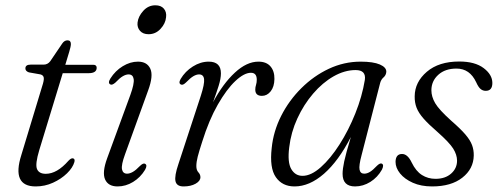

<svg xmlns="http://www.w3.org/2000/svg" viewBox="-20 -678 1834 707"><path d="M129 -404 86.5 -411.5Q73.5 -416 73.5 -426Q73.5 -440 92.5 -440H140.5Q155.5 -440 165 -452.5L209 -517.5Q217 -529.5 228.5 -529.5Q241 -529.5 241 -516Q241 -507 235 -487.5L220.5 -439.5H323Q336 -439.5 336 -428.5Q336 -408.5 306 -408.5H211L124.5 -125Q109 -73.5 116.2 -55.8Q123.5 -38 148.5 -38Q190 -38 232 -86Q241.5 -96 248 -95Q257 -94 254 -81.5Q248 -60.5 226.8 -39.8Q205.5 -19 175.2 -5.2Q145 8.5 111.5 8.5Q22 8.5 58.5 -107L135 -359.5Q142.5 -382 141.2 -391.5Q140 -401 129 -404Z M527 -552Q506.5 -552 495.5 -564.5Q484.5 -577 486.5 -595Q489 -617.5 507.5 -638Q526 -658.5 552 -658.5Q573 -658.5 583.5 -646Q594 -633.5 591.5 -614.5Q589.5 -591.5 571.2 -571.8Q553 -552 527 -552ZM440.5 -110Q426 -70.5 429.2 -54.5Q432.5 -38.5 448 -38.5Q457.5 -38.5 468.8 -44.8Q480 -51 496 -67.5Q507.5 -78.5 514 -75Q524 -70 514 -52.5Q497 -24.5 470 -8Q443 8.5 413 8.5Q378.5 8.5 367 -17.2Q355.5 -43 374.5 -95L460 -328.5Q475 -370 472.2 -387Q469.5 -404 453.5 -404Q443.5 -404 432 -397.2Q420.5 -390.5 405 -374Q393 -363.5 386.5 -367Q376 -372 386.5 -389Q404.5 -417.5 432 -434.2Q459.5 -451 488 -451Q521.5 -451 533.5 -425Q545.5 -399 525.5 -345Z M647 -366.5Q636 -370.5 645 -387Q662 -415.5 690.2 -433.2Q718.5 -451 748.5 -451Q793.5 -451 793.5 -408Q793.5 -388.5 785 -361.5Q776.5 -334.5 764.5 -301.5Q801 -370 844.8 -410.5Q888.5 -451 931.5 -451Q961 -451 976 -433.5Q991 -416 990.5 -387Q990 -358.5 976.8 -341.8Q963.5 -325 944.5 -325Q920 -325 920 -348Q920 -357 922.8 -365.5Q925.5 -374 925.5 -384.5Q925.5 -410 904 -410Q879 -410 846.8 -379.8Q814.5 -349.5 782 -292.8Q749.5 -236 724.5 -156Q713 -120.5 708 -101Q703 -81.5 703 -66.5Q703 -51.5 710.5 -43.5Q718 -35.5 718 -25.5Q718 -11.5 700.2 -1.5Q682.5 8.5 656 8.5Q630.5 8.5 626.2 -10.8Q622 -30 637 -74L719.5 -325.5Q733.5 -369 731.5 -386.5Q729.5 -404 713 -404Q703.5 -404 692.2 -397.5Q681 -391 664.5 -374Q653.5 -363.5 647 -366.5Z M1311.5 -107Q1301 -68 1304 -53.2Q1307 -38.5 1321 -38.5Q1331.5 -38.5 1342.2 -45Q1353 -51.5 1368.5 -68Q1379.5 -78.5 1386 -75.5Q1395 -71 1386.5 -53.5Q1370.5 -25 1343.8 -8.2Q1317 8.5 1287.5 8.5Q1241.5 8.5 1241.5 -38Q1241.5 -55.5 1247.5 -83.8Q1253.5 -112 1272 -173.5Q1226.5 -85 1173 -38.2Q1119.5 8.5 1064.5 8.5Q1019.5 8.5 995.8 -25.5Q972 -59.5 980.5 -133Q986.5 -194 1015.2 -251Q1044 -308 1089.5 -353.2Q1135 -398.5 1191 -424.8Q1247 -451 1308 -451Q1354.5 -451 1378.8 -440.5Q1403 -430 1402.5 -413.5Q1401.5 -401 1392.5 -393.2Q1383.5 -385.5 1380 -373ZM1045 -135.5Q1038 -80.5 1052.5 -55.5Q1067 -30.5 1094 -30.5Q1125.5 -30.5 1161.2 -62.2Q1197 -94 1230.2 -146Q1263.5 -198 1288.5 -260.5Q1313.5 -323 1323.5 -384Q1328.5 -420 1289.5 -420Q1249 -420 1208.2 -396.8Q1167.5 -373.5 1133 -333.2Q1098.5 -293 1075 -242Q1051.5 -191 1045 -135.5Z M1583.5 -19.5Q1619.5 -19.5 1641.2 -38.8Q1663 -58 1663 -86.5Q1663 -108 1648.8 -130.8Q1634.5 -153.5 1591 -192Q1558 -220.5 1539.8 -241.2Q1521.5 -262 1514 -281.2Q1506.5 -300.5 1507 -323.5Q1507.5 -376 1551.8 -413.8Q1596 -451.5 1671 -451.5Q1729 -451.5 1761 -427.2Q1793 -403 1793 -372.5Q1793 -343.5 1768.5 -343.5Q1758 -343.5 1749.8 -350.2Q1741.5 -357 1733.5 -375Q1710 -425.5 1661 -425.5Q1619 -425.5 1593.8 -402.5Q1568.5 -379.5 1568.5 -345.5Q1568.5 -322 1582.5 -298Q1596.5 -274 1641.5 -233.5Q1675.5 -204 1693.5 -183Q1711.5 -162 1718.2 -143.8Q1725 -125.5 1724.5 -105Q1723.5 -56 1682.5 -23.8Q1641.5 8.5 1571 8.5Q1530.5 8.5 1500.2 -5Q1470 -18.5 1453.2 -39.2Q1436.5 -60 1436.5 -82Q1437 -111 1460.5 -111Q1481 -111 1496 -79.5Q1511.5 -47.5 1533.8 -33.5Q1556 -19.5 1583.5 -19.5Z"/></svg>

Font: Fraunces 72pt Soft Light
Style: Italic
Weight: 300
Italic angle: -16°
Version: Version 1.000;[b76b70a41]